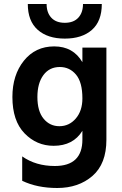

<svg xmlns="http://www.w3.org/2000/svg" viewBox="-20 -745 611 960"><path d="M512 -46Q512 74 442.5 134.5Q373 195 266 195Q166 195 91 159V37Q159 85 254 85Q392 85 392 -47V-91Q346 -16 248 -16Q163 -16 102.5 -78.5Q42 -141 42 -260Q42 -370 99.5 -441.5Q157 -513 251 -513Q346 -513 392 -434V-507H512ZM167 -260Q167 -189 198 -151.5Q229 -114 277 -114Q326 -114 359 -152.5Q392 -191 392 -253Q392 -334 360 -372Q328 -410 279 -410Q227 -410 197 -369.5Q167 -329 167 -260ZM489 -725Q489 -639 439.5 -595.5Q390 -552 304 -552Q218 -552 168.5 -596Q119 -640 119 -725H213Q213 -682 236.5 -656.5Q260 -631 304 -631Q348 -631 371.5 -656.5Q395 -682 395 -725Z"/></svg>

Font: Hind Vadodara SemiBold
Style: Regular
Weight: 600
Designer: Hitesh Malaviya
Foundry: Indian Type Foundry
Version: Version 1.001;PS 1.0;hotconv 1.0.86;makeotf.lib2.5.63406; tt